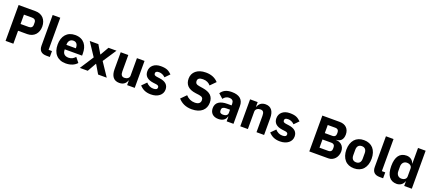

<svg xmlns="http://www.w3.org/2000/svg" viewBox="89 -2121 7879 3513"><g transform="rotate(20 4028.0 -364.0)"><path d="M77 0V-698H407C472 -698 525 -675 562 -636C598 -597 619 -540 619 -475C619 -408 598 -353 562 -314C525 -275 472 -252 407 -252H229V0ZM229 -384H389C434 -384 462 -408 462 -453V-497C462 -542 434 -566 389 -566H229Z M872 0C771 0 725 -51 725 -144V-740H873V-115H939V0Z M1247 12C1167 12 1104 -15 1061 -63C1017 -110 995 -179 995 -263C995 -346 1017 -414 1059 -462C1101 -510 1162 -537 1241 -537C1328 -537 1389 -505 1429 -456C1468 -407 1485 -340 1485 -269V-225H1148V-217C1148 -148 1184 -104 1264 -104C1325 -104 1360 -132 1393 -167L1467 -75C1420 -20 1343 12 1247 12ZM1244 -428C1184 -428 1148 -385 1148 -320V-312H1332V-321C1332 -385 1304 -428 1244 -428Z M1523 0 1696 -267 1525 -525H1693L1791 -360H1795L1890 -525H2046L1872 -262L2047 0H1879L1778 -171H1774L1677 0Z M2444 -88H2439C2430 -61 2415 -37 2391 -18C2367 1 2335 12 2292 12C2184 12 2128 -62 2128 -195V-525H2276V-208C2276 -144 2296 -108 2351 -108C2374 -108 2398 -115 2415 -128C2432 -140 2444 -159 2444 -184V-525H2592V0H2444Z M2908 12C2807 12 2742 -22 2687 -82L2774 -170C2811 -129 2856 -103 2913 -103C2972 -103 2991 -122 2991 -153C2991 -178 2973 -192 2938 -197L2881 -204C2763 -219 2704 -273 2704 -366C2704 -417 2724 -460 2760 -490C2795 -520 2845 -537 2908 -537C2963 -537 3004 -530 3037 -516C3069 -502 3095 -480 3122 -455L3037 -368C3004 -401 2960 -422 2916 -422C2865 -422 2846 -405 2846 -378C2846 -350 2858 -336 2901 -329L2960 -321C3075 -306 3133 -253 3133 -163C3133 -112 3111 -69 3072 -38C3032 -6 2976 12 2908 12Z M3704 12C3581 12 3499 -34 3439 -101L3539 -202C3586 -149 3645 -122 3714 -122C3789 -122 3824 -155 3824 -206C3824 -245 3808 -272 3743 -281L3674 -290C3526 -309 3460 -381 3460 -498C3460 -561 3485 -614 3530 -651C3574 -688 3639 -710 3722 -710C3827 -710 3907 -676 3964 -612L3863 -510C3830 -549 3785 -576 3713 -576C3645 -576 3612 -551 3612 -508C3612 -460 3636 -442 3695 -433L3764 -422C3908 -399 3976 -336 3976 -215C3976 -148 3952 -91 3906 -51C3860 -11 3791 12 3704 12Z M4291 -537C4180 -537 4122 -500 4079 -437L4167 -359C4190 -391 4221 -421 4280 -421C4343 -421 4367 -389 4367 -338V-305H4284C4145 -305 4059 -252 4059 -141C4059 -49 4117 12 4222 12C4302 12 4360 -24 4376 -92H4382V0H4515V-345C4515 -470 4440 -537 4291 -537ZM4367 -159C4367 -111 4326 -91 4277 -91C4233 -91 4208 -108 4208 -147V-162C4208 -201 4237 -221 4295 -221H4367V-159Z M4647 0V-525H4795V-436H4801C4820 -491 4864 -537 4947 -537C5055 -537 5111 -462 5111 -329V0H4963V-317C4963 -385 4945 -417 4890 -417C4866 -417 4843 -411 4825 -398C4807 -385 4795 -365 4795 -340V0Z M5421 12C5320 12 5255 -22 5200 -82L5287 -170C5324 -129 5369 -103 5426 -103C5485 -103 5504 -122 5504 -153C5504 -178 5486 -192 5451 -197L5394 -204C5276 -219 5217 -273 5217 -366C5217 -417 5237 -460 5273 -490C5308 -520 5358 -537 5421 -537C5476 -537 5517 -530 5550 -516C5582 -502 5608 -480 5635 -455L5550 -368C5517 -401 5473 -422 5429 -422C5378 -422 5359 -405 5359 -378C5359 -350 5371 -336 5414 -329L5473 -321C5588 -306 5646 -253 5646 -163C5646 -112 5624 -69 5585 -38C5545 -6 5489 12 5421 12Z M5991 -698H6330C6446 -698 6514 -627 6514 -519C6514 -466 6499 -429 6476 -405C6452 -381 6420 -370 6384 -369V-363C6417 -363 6456 -352 6487 -326C6518 -300 6541 -259 6541 -199C6541 -144 6522 -94 6490 -58C6458 -22 6413 0 6361 0H5991ZM6143 -128H6318C6358 -128 6383 -151 6383 -191V-225C6383 -265 6358 -288 6318 -288H6143ZM6143 -412H6294C6334 -412 6358 -436 6358 -476V-506C6358 -546 6334 -570 6294 -570H6143Z M6863 12C6786 12 6725 -14 6683 -62C6641 -110 6617 -179 6617 -263C6617 -347 6641 -416 6683 -464C6725 -511 6786 -537 6863 -537C6940 -537 7002 -511 7044 -464C7086 -416 7109 -347 7109 -263C7109 -179 7086 -110 7044 -62C7002 -14 6940 12 6863 12ZM6863 -105C6922 -105 6955 -142 6955 -209V-316C6955 -383 6922 -420 6863 -420C6804 -420 6771 -383 6771 -316V-209C6771 -142 6804 -105 6863 -105Z M7361 0C7260 0 7214 -51 7214 -144V-740H7362V-115H7428V0Z M7839 -88H7834C7826 -60 7808 -35 7784 -17C7759 1 7726 12 7693 12C7560 12 7491 -84 7491 -263C7491 -442 7560 -537 7693 -537C7761 -537 7819 -496 7834 -437H7839V-740H7987V0H7839ZM7742 -108C7798 -108 7839 -137 7839 -185V-340C7839 -388 7798 -417 7742 -417C7686 -417 7645 -375 7645 -308V-217C7645 -150 7686 -108 7742 -108Z"/></g></svg>

Font: Plexus Sans Bold
Style: Regular
Weight: 700
Version: Version 2.001;PS 002.001;hotconv 1.0.70;makeotf.lib2.5.58329